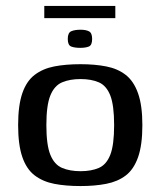

<svg xmlns="http://www.w3.org/2000/svg" viewBox="-20 -620 539 646"><path d="M251 6Q201 6 162.5 -1.5Q124 -9 96.5 -30Q69 -51 55 -92Q41 -133 41 -199Q41 -265 55 -306Q69 -347 96.5 -368Q124 -389 162.5 -396.5Q201 -404 251 -404Q299 -404 337.5 -396.5Q376 -389 403 -368Q430 -347 444.5 -306Q459 -265 459 -199Q459 -132 444.5 -91Q430 -50 403 -29.5Q376 -9 337.5 -1.5Q299 6 251 6ZM251 -44Q287 -44 312.5 -55Q338 -66 351 -99Q364 -132 364 -199Q364 -266 351 -299Q338 -332 312.5 -343Q287 -354 251 -354Q215 -354 189 -343Q163 -332 149.5 -299Q136 -266 136 -199Q136 -132 149.5 -99Q163 -66 189 -55Q215 -44 251 -44ZM250 -459Q231 -459 219.5 -463.5Q208 -468 208 -489Q208 -510 220 -515Q232 -520 251 -520Q269 -520 279.5 -514.5Q290 -509 290 -489Q290 -468 279 -463.5Q268 -459 250 -459ZM129 -559V-600H368V-559Z"/></svg>

Font: Genos Thin Medium
Style: Regular
Weight: 500
Version: Version 1.010